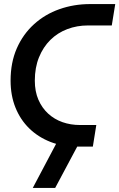

<svg xmlns="http://www.w3.org/2000/svg" viewBox="-20 -720 586 943"><path d="M357 0Q286 0 226.5 -23.5Q167 -47 123.5 -89.5Q80 -132 56 -191.5Q32 -251 32 -324Q32 -413 62.5 -482.5Q93 -552 147 -601Q201 -650 272 -675Q343 -700 423 -700H546L529 -595H412Q358 -595 310.5 -577Q263 -559 227.5 -524Q192 -489 171.5 -438.5Q151 -388 151 -324Q151 -271 168.5 -230.5Q186 -190 216.5 -162Q247 -134 287 -120Q327 -106 373 -106H453L436 0ZM141 203 260 -22H371L251 203Z"/></svg>

Font: MuseoModerno Medium
Style: Italic
Weight: 500
Italic angle: -9°
Designer: Pablo Cosgaya, Héctor Gatti, Marcela Romero, and the Authors of The MuseoModerno Project.
Foundry: Omnibus-Type Team
Version: Version 1.003